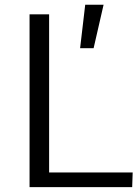

<svg xmlns="http://www.w3.org/2000/svg" viewBox="-20 -770 576 790"><path d="M101.6 0V-710.9H182.1V-60.5H525.9L523.9 0ZM309.6 -571.8 330.6 -750.5H406.2L365.2 -571.8Z"/></svg>

Font: Comme Light
Style: Regular
Weight: 300
Version: Version 1.000;gftools[0.9.27]